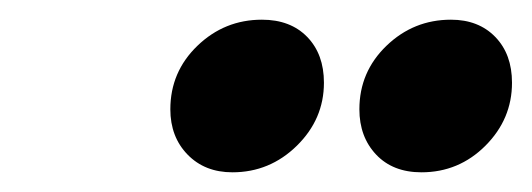

<svg xmlns="http://www.w3.org/2000/svg" viewBox="-20 -786 540 195"><path d="M309 -702Q309 -665 281.5 -638Q254 -611 216 -611Q188 -611 170.5 -629Q153 -647 153 -675Q153 -713 180.5 -739.5Q208 -766 246 -766Q275 -766 292 -748.5Q309 -731 309 -702ZM500 -702Q500 -665 473 -638Q446 -611 408 -611Q379 -611 362 -629Q345 -647 345 -675Q345 -713 372.5 -739.5Q400 -766 438 -766Q466 -766 483 -748.5Q500 -731 500 -702Z"/></svg>

Font: TypoPRO Montserrat Alternates
Style: Bold Italic
Weight: 700
Italic angle: -11.3°
Designer: Julieta Ulanovsky
Foundry: Julieta Ulanovsky
Version: Version 6.001